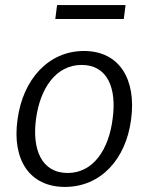

<svg xmlns="http://www.w3.org/2000/svg" viewBox="-20 -727 586 757"><path d="M475 -707H205L198 -652H468ZM236 10C377 10 477 -99 497 -257C518 -414 451 -526 311 -526C172 -526 70 -415 49 -255C27 -98 96 10 236 10ZM247 -45C143 -45 106 -139 122 -258C138 -378 200 -471 302 -471C404 -471 441 -379 424 -258C409 -138 348 -45 247 -45Z"/></svg>

Font: United Sans Light
Style: Italic
Weight: 300
Italic angle: -8°
Designer: Pablo Impallari, Rodrigo Fuenzalida (Modified by Dan O. Williams)
Version: Version 1.000;PS 001.000;hotconv 1.0.88;makeotf.lib2.5.64775